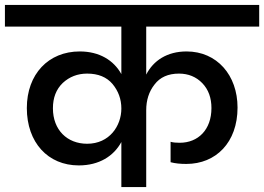

<svg xmlns="http://www.w3.org/2000/svg" viewBox="-44 -760 1073 780"><path d="M-24 -740V-652H449V-459C418 -515 360 -551 280 -551C153 -551 65 -459 65 -321C65 -181 151 -88 276 -88C359 -88 418 -126 449 -183V0H550V-312C550 -353 561 -388 584 -417C606 -446 639 -461 683 -461C721 -461 753 -448 778 -422C803 -396 815 -362 815 -321C815 -233 761 -180 686 -180C671 -180 659 -181 649 -184V-101C668 -96 689 -94 713 -94C833 -94 921 -181 921 -323C921 -455 837 -551 714 -551C635 -551 579 -514 550 -457V-652H1009V-740ZM171 -320C171 -363 184 -397 211 -423C238 -448 271 -461 310 -461C355 -461 389 -447 413 -419C437 -390 449 -357 449 -319C449 -249 401 -176 310 -176C229 -176 171 -232 171 -320Z"/></svg>

Font: Poppins Medium
Style: Regular
Weight: 500
Designer: Ninad Kale (Devanagari), Jonny Pinhorn (Latin)
Foundry: Indian Type Foundry
Version: 4.004